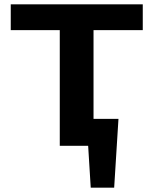

<svg xmlns="http://www.w3.org/2000/svg" viewBox="-20 -678 755 893"><path d="M415 -538V-125H531L511 195H402L390 0H258V-538H30V-658H644V-538Z"/></svg>

Font: Ysabeau Ultrabold
Style: Regular
Weight: 800
Designer: Christian Thalmann (Catharsis Fonts)
Version: Version 0.003